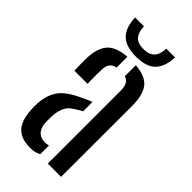

<svg xmlns="http://www.w3.org/2000/svg" viewBox="-240 -819 884 884"><g transform="rotate(45 202.0 -377.0)"><path d="M49.5 -389Q48.5 -408 48.2 -430.2Q48 -452.5 48.5 -473Q51 -537 79.2 -569.2Q107.5 -601.5 176.5 -607V-537Q157.5 -533 146.8 -520.8Q136 -508.5 135 -484.5Q134 -471 134 -451.8Q134 -432.5 134.2 -415Q134.5 -397.5 135 -389ZM265 0V-478.5Q265 -525 231.5 -535V-607Q299.5 -601.5 325.8 -566.8Q352 -532 352 -461L351.5 0ZM36 -114.5Q35 -126.5 34.8 -139Q34.5 -151.5 35.5 -164Q39 -218.5 65 -255.8Q91 -293 159.5 -324Q171 -330 184 -335.8Q197 -341.5 210 -346.5V-285.5Q202.5 -282 194.8 -277Q187 -272 178 -266.5Q145.5 -248 135 -220.5Q124.5 -193 124 -163Q123.5 -149.5 123.8 -140Q124 -130.5 124.5 -120.5Q127 -92 142.8 -75.8Q158.5 -59.5 186 -59.5Q199.5 -59.5 210 -63V-6.5Q189 6.5 156 6.5Q98.5 6.5 69.5 -22.8Q40.5 -52 36 -114.5ZM204 -635Q138 -635 107 -665.5Q76 -696 73.5 -760H131.5Q132 -724 148.5 -704Q165 -684 204 -684Q275.5 -684 276.5 -760H334Q331 -696 300.2 -665.5Q269.5 -635 204 -635Z"/></g></svg>

Font: Big Shoulders Stencil Text Medium
Style: Regular
Weight: 500
Designer: Patric King
Foundry: XO Type Co
Version: Version 1.000